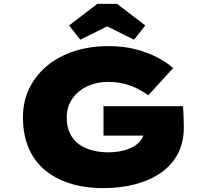

<svg xmlns="http://www.w3.org/2000/svg" viewBox="-20 -957 1061 987"><path d="M510 10Q416 10 340 -14Q264 -38 209.5 -84Q155 -130 126.5 -198Q98 -266 98 -355Q98 -435 130 -501.5Q162 -568 220 -617Q278 -666 359 -693Q440 -720 538 -720Q615 -720 678 -703.5Q741 -687 789.5 -661.5Q838 -636 870 -607L742 -467Q718 -485 688 -500.5Q658 -516 620 -526Q582 -536 535 -536Q490 -536 451 -522.5Q412 -509 383.5 -485Q355 -461 339 -427.5Q323 -394 323 -355Q323 -305 340 -270.5Q357 -236 386.5 -215Q416 -194 454.5 -184Q493 -174 536 -174Q577 -174 611.5 -182.5Q646 -191 670.5 -206Q695 -221 708.5 -242.5Q722 -264 722 -290V-314L751 -260H512V-411H921Q922 -397 923 -373Q924 -349 924.5 -328Q925 -307 925 -302Q925 -227 895.5 -169Q866 -111 811 -71.5Q756 -32 679.5 -11Q603 10 510 10ZM393 -753 335 -826 480 -937H582L727 -826L669 -753L516 -829H546Z"/></svg>

Font: Lexend Peta Black
Style: Regular
Weight: 900
Version: Version 1.007